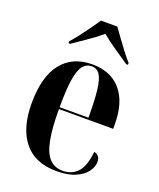

<svg xmlns="http://www.w3.org/2000/svg" viewBox="-143 -854 787 951"><g transform="rotate(20 250.0 -378.0)"><path d="M270 10Q156 10 98 -62Q40 -134 40 -264Q40 -405 97 -476.5Q154 -548 258 -548Q355 -548 409 -485.5Q463 -423 463 -305V-283H177Q177 -181 189.5 -119Q202 -57 229 -29.5Q256 -2 298 -2Q345 -2 375.5 -33.5Q406 -65 414 -144Q446 -136 446 -103Q446 -77 427.5 -51Q409 -25 370 -7.5Q331 10 270 10ZM329 -293Q329 -386 322.5 -439.5Q316 -493 300.5 -515.5Q285 -538 257 -538Q230 -538 212 -515.5Q194 -493 185.5 -439.5Q177 -386 177 -293ZM110 -616Q127 -635 147.5 -661.5Q168 -688 188 -716Q208 -744 223 -766H309Q325 -744 345 -716Q365 -688 385.5 -661.5Q406 -635 423 -616V-606H414Q384 -627 341.5 -655.5Q299 -684 266 -712Q233 -684 191 -655.5Q149 -627 119 -606H110Z"/></g></svg>

Font: Noto Serif Display Condensed
Style: Bold
Weight: 700
Width: 3
Designer: Monotype Design Team
Foundry: Monotype Imaging Inc.
Version: Version 2.009